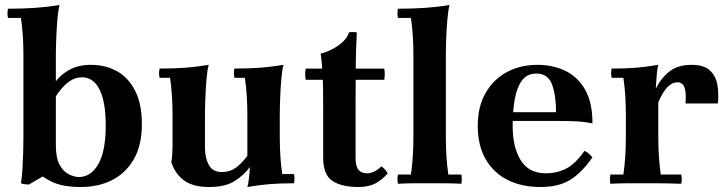

<svg xmlns="http://www.w3.org/2000/svg" viewBox="-20 -735 2916 770"><path d="M12 -700Q70 -700 121 -703.5Q172 -707 219 -715Q213 -693 210 -656Q207 -619 205.5 -579.5Q204 -540 204 -510V-78V-58L96 5Q88 5 80 4Q72 3 64 0Q68 -23 70 -56Q72 -89 73 -124.5Q74 -160 74 -190V-510Q74 -599 64 -663H12Q8 -682 12 -700ZM344 -475Q403 -475 449 -449.5Q495 -424 522 -371Q549 -318 549 -237Q549 -154 517.5 -98Q486 -42 431 -13.5Q376 15 303 15Q231 15 187 -6.5Q143 -28 107 -62L204 -152Q204 -100 220 -72.5Q236 -45 258 -35Q280 -25 296 -25Q344 -25 374 -76.5Q404 -128 404 -232Q404 -326 379.5 -375.5Q355 -425 308 -425Q280 -425 254.5 -406Q229 -387 204 -349L194 -395Q216 -430 254 -452.5Q292 -475 344 -475Z M972 -110 982 -65Q960 -34 922 -9.5Q884 15 818 15Q756 15 720 -10Q684 -35 667 -84Q670 -99 671 -119Q672 -139 672 -154V-270Q672 -359 662 -423H620Q616 -442 620 -460Q678 -460 724 -463.5Q770 -467 817 -475Q811 -453 808 -416Q805 -379 803.5 -339.5Q802 -300 802 -270V-142Q802 -102 817.5 -73.5Q833 -45 870 -45Q902 -45 926 -62.5Q950 -80 972 -110ZM1159 -37Q1163 -19 1159 0Q1101 0 1060 3.5Q1019 7 972 15Q976 2 978.5 -20.5Q981 -43 982 -65L972 -110V-270Q972 -359 962 -423H920Q916 -442 920 -460Q978 -460 1024 -463.5Q1070 -467 1117 -475Q1111 -453 1108 -416Q1105 -379 1103.5 -339.5Q1102 -300 1102 -270V-190Q1102 -101 1112 -37Z M1417 15Q1350 15 1313 -9.5Q1276 -34 1276 -104V-310Q1276 -345 1275.5 -380Q1275 -415 1273 -450Q1271 -485 1266 -520Q1288 -525 1312 -537.5Q1336 -550 1355 -567.5Q1374 -585 1379 -605Q1395 -608 1411 -605Q1407 -532 1406.5 -458Q1406 -384 1406 -310V-104Q1406 -67 1418 -53.5Q1430 -40 1452 -40Q1466 -40 1481 -47Q1496 -54 1509 -68Q1517 -63 1523.5 -55.5Q1530 -48 1535 -40Q1517 -18 1489 -1.5Q1461 15 1417 15ZM1206 -415Q1202 -438 1206 -460H1521Q1525 -438 1521 -415Z M1830 -35Q1834 -17 1830 2Q1796 0 1763 0Q1730 0 1703 0Q1676 0 1643.5 0Q1611 0 1576 2Q1572 -17 1576 -35H1628Q1633 -69 1635.5 -107Q1638 -145 1638 -190V-510Q1638 -599 1628 -663H1576Q1572 -682 1576 -700Q1634 -700 1685 -703.5Q1736 -707 1783 -715Q1777 -693 1774 -656Q1771 -619 1769.5 -579.5Q1768 -540 1768 -510V-190Q1768 -145 1770.5 -107Q1773 -69 1778 -35Z M2147 15Q2073 15 2016.5 -13Q1960 -41 1928 -96Q1896 -151 1896 -230Q1896 -307 1927 -361.5Q1958 -416 2012 -445.5Q2066 -475 2136 -475Q2196 -475 2246 -451.5Q2296 -428 2326 -376.5Q2356 -325 2356 -240Q2323 -247 2289.5 -248.5Q2256 -250 2212 -250H2003V-285H2210Q2210 -354 2193.5 -397Q2177 -440 2131 -440Q2094 -440 2073.5 -412.5Q2053 -385 2044.5 -338Q2036 -291 2036 -230Q2036 -144 2068.5 -92Q2101 -40 2169 -40Q2213 -40 2250 -58.5Q2287 -77 2324 -130Q2335 -125 2342 -118.5Q2349 -112 2356 -104Q2313 -42 2266.5 -13.5Q2220 15 2147 15Z M2428 2Q2424 -17 2428 -35H2480Q2485 -69 2487.5 -107Q2490 -145 2490 -190V-270Q2490 -359 2480 -423H2433Q2429 -442 2433 -460Q2491 -460 2532 -463.5Q2573 -467 2620 -475Q2616 -462 2614 -437.5Q2612 -413 2610 -380L2620 -325V-190Q2620 -145 2622.5 -107Q2625 -69 2630 -35H2712Q2716 -17 2712 2Q2655 0 2618.5 0Q2582 0 2555 0Q2528 0 2495.5 0Q2463 0 2428 2ZM2729 -320Q2733 -361 2725.5 -383Q2718 -405 2696 -405Q2677 -405 2658.5 -387.5Q2640 -370 2620 -325L2610 -380Q2634 -426 2667.5 -450.5Q2701 -475 2753 -475Q2803 -475 2827 -452.5Q2851 -430 2857 -395Q2863 -360 2859 -320Z"/></svg>

Font: Poltawski Nowy
Style: Bold
Weight: 700
Designer: Adam Pótawski, Mateusz Machalski, Borys Kosmynka, Ania Wieluska
Foundry: Capitalics.wtf
Version: Version 1.001;gftools[0.9.25]